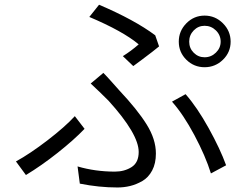

<svg xmlns="http://www.w3.org/2000/svg" viewBox="-20 -787 1040 828"><path d="M862.3 -540Q890.6 -540 911.1 -560.1Q931.6 -580.1 931.6 -607.4Q931.6 -635.7 911.1 -655.8Q890.6 -675.8 862.3 -675.8Q835 -675.8 815.4 -655.8Q795.9 -635.7 795.9 -607.4Q795.9 -579.1 815.4 -559.6Q835 -540 862.3 -540ZM783.7 -529.3Q751 -561.5 751 -607.4Q751 -653.3 783.7 -686.5Q816.4 -719.7 862.3 -719.7Q908.2 -719.7 941.4 -686.5Q974.6 -653.3 974.6 -607.4Q974.6 -561.5 941.4 -529.3Q908.2 -497.1 862.3 -497.1Q816.4 -497.1 783.7 -529.3ZM554.7 -502 509.8 -544.9Q545.9 -567.4 578.1 -595.7Q510.7 -652.3 365.2 -713.9L407.2 -766.6Q560.5 -701.2 649.4 -634.8L666 -586.9Q659.2 -581.1 636.7 -563.5Q614.3 -545.9 592.3 -529.8Q570.3 -513.7 554.7 -502ZM324.2 4.9 314.5 -69.3Q390.6 -46.9 475.6 -46.9Q516.6 -46.9 547.4 -66.4Q578.1 -85.9 578.1 -131.8Q578.1 -209 448.2 -352.5Q410.2 -390.6 371.1 -426.8L425.8 -472.7Q439.5 -459 463.4 -432.1Q487.3 -405.3 495.1 -396.5Q572.3 -314.5 612.3 -250.5Q652.3 -186.5 652.3 -125Q652.3 -82 636.2 -51.8Q620.1 -21.5 593.8 -6.3Q567.4 8.8 541 15.1Q514.6 21.5 486.3 21.5Q407.2 21.5 324.2 4.9ZM955.1 -74.2 889.6 -39.1Q866.2 -114.3 818.4 -204.1Q770.5 -293.9 721.7 -348.6L780.3 -380.9Q830.1 -324.2 879.9 -234.4Q929.7 -144.5 955.1 -74.2ZM302.7 -286.1 344.7 -231.4Q298.8 -183.6 228.5 -127.9Q158.2 -72.3 91.8 -32.2L48.8 -90.8Q109.4 -124 185.1 -182.1Q260.7 -240.2 302.7 -286.1Z"/></svg>

Font: GenEi Gothic M SemiLight
Style: Regular
Weight: 350
Designer: o_tamon (Modified); [Source Han Sans]
Ryoko NISHIZUKA  (kana & ideographs); Paul D. Hunt (Latin, Greek & Cyrillic); Wenl
Version: Version 1.1a;Original Version 1.004